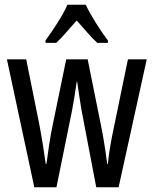

<svg xmlns="http://www.w3.org/2000/svg" viewBox="-20 -786 645 806"><path d="M322 -325Q317 -354 312.5 -384.5Q308 -415 304 -443H302Q298 -414 293 -383Q288 -352 283 -325L217 0H124L9 -537H90L144 -269Q152 -228 159 -184.5Q166 -141 172 -98H175Q180 -134 186 -176Q192 -218 202 -265L258 -537H348L403 -264Q409 -236 416 -194Q423 -152 430 -98H433Q436 -138 450 -212L517 -537H596L478 0H384ZM340 -766Q356 -732 382 -690.5Q408 -649 433 -616V-606H388Q367 -626 346 -650Q325 -674 302 -700Q279 -674 256.5 -648.5Q234 -623 216 -606H171V-616Q198 -653 223.5 -693.5Q249 -734 263 -766Z"/></svg>

Font: Noto Sans ExtraCondensed
Style: Regular
Weight: 400
Width: 2
Designer: Monotype Design Team
Foundry: Monotype Imaging Inc.
Version: Version 2.013; ttfautohint (v1.8.4.7-5d5b)